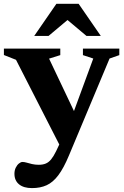

<svg xmlns="http://www.w3.org/2000/svg" viewBox="-22 -710 637 984"><path d="M380.5 -91.5 295 56.5 60 -403.5 -2 -428V-461H287V-427.5L229.5 -409.5ZM142 254Q99.5 254 75.8 234.8Q52 215.5 52 180.5Q52 163 58.8 149.2Q65.5 135.5 75.2 127.8Q85 120 93 120Q102.5 120 114.5 123.5Q126.5 127 142.2 130.8Q158 134.5 177 134.5Q197.5 134.5 212.5 128.2Q227.5 122 240 106.8Q252.5 91.5 265.5 65L311 -31.5L336 -83.5L456 -410L403 -427.5V-461H589.5V-427.5L539.5 -410L331.5 86.5Q304.5 151.5 277 188Q249.5 224.5 217.2 239.2Q185 254 142 254ZM153.5 -526 267 -690.5H381L494.5 -526H421L302.5 -625.5H345.5L227 -526Z"/></svg>

Font: Newsreader
Style: Bold
Weight: 700
Designer: Hugues Gentile
Foundry: Production Type
Version: Version 1.003